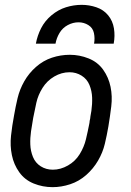

<svg xmlns="http://www.w3.org/2000/svg" viewBox="-20 -764 540 792"><path d="M128 -584Q134 -617 149.5 -647.5Q165 -678 192.5 -701Q220 -724 252 -734Q284 -744 317 -744Q348 -744 377.5 -734Q407 -724 426 -701Q445 -678 450 -647Q455 -616 449 -584H368Q372 -606 367.5 -627.5Q363 -649 344.5 -660.5Q326 -672 304 -672Q281 -672 259.5 -660.5Q238 -649 225.5 -628Q213 -607 209 -584ZM197 8Q156 8 119 -7Q82 -22 59.5 -53.5Q37 -85 29 -124Q21 -163 25.5 -204.5Q30 -246 38 -288Q44 -323 52.5 -359Q61 -395 80 -428.5Q99 -462 128.5 -488Q158 -514 194 -526Q230 -538 268 -538Q308 -538 345.5 -523Q383 -508 405.5 -476.5Q428 -445 436 -406Q444 -367 439 -325.5Q434 -284 427 -242Q421 -207 412.5 -171Q404 -135 384.5 -101.5Q365 -68 335.5 -42Q306 -16 269.5 -4Q233 8 197 8ZM198 -64Q230 -64 260.5 -81.5Q291 -99 309 -128.5Q327 -158 334.5 -189.5Q342 -221 348 -252L349 -257L350 -266L352 -275L353 -284L357 -307Q361 -335 360 -362Q359 -389 349 -413.5Q339 -438 316.5 -452Q294 -466 267 -466Q234 -466 204 -448.5Q174 -431 155.5 -401.5Q137 -372 130 -340.5Q123 -309 117 -278Q112 -250 108 -222.5Q104 -195 105 -168Q106 -141 116 -116.5Q126 -92 148 -78Q170 -64 198 -64Z"/></svg>

Font: Iosevka SS08
Style: Italic
Weight: 400
Italic angle: -10°
Monospace: yes
Designer: Belleve Invis
Foundry: Belleve Invis
Version: 2.1.0; ttfautohint (v1.8.2)